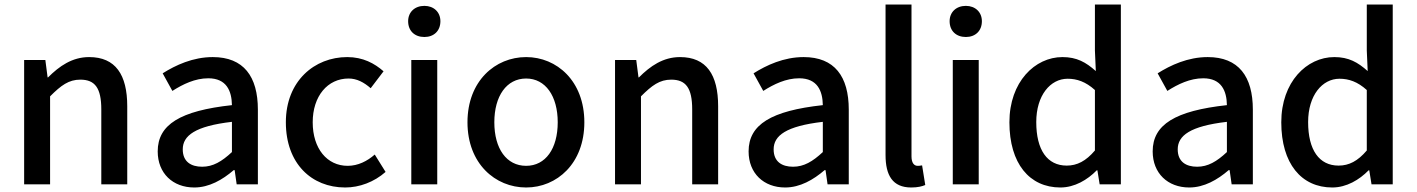

<svg xmlns="http://www.w3.org/2000/svg" viewBox="-20 -817 6279 851"><path d="M87 0H202V-390C251 -439 285 -464 336 -464C401 -464 429 -427 429 -332V0H544V-346C544 -486 492 -564 375 -564C300 -564 243 -524 193 -474H191L181 -551H87Z M841 14C907 14 966 -20 1016 -63H1020L1029 0H1123V-331C1123 -478 1060 -564 923 -564C835 -564 758 -528 701 -492L744 -414C791 -444 845 -470 903 -470C984 -470 1007 -414 1008 -351C779 -326 679 -265 679 -146C679 -49 746 14 841 14ZM876 -78C827 -78 790 -100 790 -155C790 -216 845 -258 1008 -277V-143C963 -101 924 -78 876 -78Z M1510 14C1573 14 1638 -10 1689 -55L1641 -132C1608 -103 1567 -82 1521 -82C1430 -82 1366 -158 1366 -275C1366 -391 1432 -469 1525 -469C1562 -469 1593 -452 1623 -426L1680 -501C1640 -536 1589 -564 1519 -564C1374 -564 1247 -458 1247 -275C1247 -92 1361 14 1510 14Z M1803 0H1918V-551H1803ZM1861 -653C1903 -653 1932 -680 1932 -723C1932 -763 1903 -791 1861 -791C1818 -791 1789 -763 1789 -723C1789 -680 1818 -653 1861 -653Z M2312 14C2448 14 2570 -92 2570 -275C2570 -458 2448 -564 2312 -564C2175 -564 2052 -458 2052 -275C2052 -92 2175 14 2312 14ZM2312 -82C2225 -82 2171 -158 2171 -275C2171 -391 2225 -469 2312 -469C2398 -469 2452 -391 2452 -275C2452 -158 2398 -82 2312 -82Z M2706 0H2821V-390C2870 -439 2904 -464 2955 -464C3020 -464 3048 -427 3048 -332V0H3163V-346C3163 -486 3111 -564 2994 -564C2919 -564 2862 -524 2812 -474H2810L2800 -551H2706Z M3460 14C3526 14 3585 -20 3635 -63H3639L3648 0H3742V-331C3742 -478 3679 -564 3542 -564C3454 -564 3377 -528 3320 -492L3363 -414C3410 -444 3464 -470 3522 -470C3603 -470 3626 -414 3627 -351C3398 -326 3298 -265 3298 -146C3298 -49 3365 14 3460 14ZM3495 -78C3446 -78 3409 -100 3409 -155C3409 -216 3464 -258 3627 -277V-143C3582 -101 3543 -78 3495 -78Z M4019 14C4048 14 4067 9 4081 3L4067 -84C4056 -82 4052 -82 4047 -82C4033 -82 4020 -93 4020 -124V-797H3905V-130C3905 -40 3936 14 4019 14Z M4203 0H4318V-551H4203ZM4261 -653C4303 -653 4332 -680 4332 -723C4332 -763 4303 -791 4261 -791C4218 -791 4189 -763 4189 -723C4189 -680 4218 -653 4261 -653Z M4680 14C4743 14 4800 -20 4841 -62H4844L4854 0H4948V-797H4833V-593L4837 -502C4793 -541 4753 -564 4689 -564C4567 -564 4454 -454 4454 -275C4454 -92 4543 14 4680 14ZM4708 -83C4622 -83 4573 -152 4573 -276C4573 -395 4636 -468 4712 -468C4753 -468 4792 -455 4833 -418V-150C4793 -103 4754 -83 4708 -83Z M5251 14C5317 14 5376 -20 5426 -63H5430L5439 0H5533V-331C5533 -478 5470 -564 5333 -564C5245 -564 5168 -528 5111 -492L5154 -414C5201 -444 5255 -470 5313 -470C5394 -470 5417 -414 5418 -351C5189 -326 5089 -265 5089 -146C5089 -49 5156 14 5251 14ZM5286 -78C5237 -78 5200 -100 5200 -155C5200 -216 5255 -258 5418 -277V-143C5373 -101 5334 -78 5286 -78Z M5885 14C5948 14 6005 -20 6046 -62H6049L6059 0H6153V-797H6038V-593L6042 -502C5998 -541 5958 -564 5894 -564C5772 -564 5659 -454 5659 -275C5659 -92 5748 14 5885 14ZM5913 -83C5827 -83 5778 -152 5778 -276C5778 -395 5841 -468 5917 -468C5958 -468 5997 -455 6038 -418V-150C5998 -103 5959 -83 5913 -83Z"/></svg>

Font: Noto Sans CJK SC Medium
Style: Regular
Weight: 500
Designer: Ryoko NISHIZUKA 西塚涼子 (kana, bopomofo & ideographs); Paul D. Hunt (Latin, Greek & Cyrillic); Sandoll Communications 산돌커뮤니
Foundry: Adobe
Version: Version 2.004;hotconv 1.0.118;makeotfexe 2.5.65603